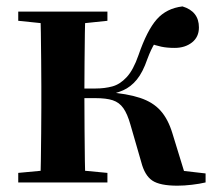

<svg xmlns="http://www.w3.org/2000/svg" viewBox="-20 -572 676 602"><path d="M37.2 0V-29.9L147 -40.2H208.6L316.8 -29.9V0ZM37.2 -506.8V-535.7H316.8V-506.8L208.6 -495.5H147ZM105.9 0Q107.6 -25.5 108.1 -67.4Q108.6 -109.4 109.1 -154.7Q109.6 -200 109.6 -234.8V-301.2Q109.6 -335.7 109.1 -381Q108.6 -426.4 108.1 -468.7Q107.6 -511 105.9 -535.7H247.6Q246.6 -511 246.1 -468.2Q245.6 -425.4 245.1 -377.7Q244.6 -330 244.6 -289.8V-269.3Q244.6 -217.7 245.1 -164.9Q245.6 -112.1 246.1 -68.8Q246.6 -25.5 247.6 0ZM422.8 -64.1 388.9 -181.4Q379.5 -214.7 366.8 -232.8Q354 -250.9 333.6 -257.6Q313.3 -264.3 279.4 -264.3H176.9V-294.5H279.8Q307.9 -294.5 332 -301Q356.1 -307.4 377 -329.9Q398 -352.3 414.3 -399.3Q441 -476.8 471.5 -511.4Q502 -545.9 552.1 -551.9Q603.7 -536.4 603.7 -485.9Q603.7 -456 582 -438.9Q560.2 -421.8 527.7 -421.8Q503.5 -421.8 485.8 -425.6Q468.1 -429.3 448 -436.9L498.8 -479.7Q477.6 -455.6 465.7 -437.1Q453.8 -418.5 442 -386.8Q427.7 -345.1 408.8 -322.2Q389.8 -299.2 365.9 -288.8Q341.9 -278.3 312.2 -273.1L314.4 -283.3Q378.6 -278.6 419.1 -265.1Q459.6 -251.7 483.3 -225.1Q507.1 -198.6 520.6 -153.9L564.3 -11.8L469.7 -46L624.6 -28.2V0Q605.7 4.5 581.6 7.3Q557.5 10.2 536.2 10.2Q481.1 10.2 457.3 -6Q433.5 -22.2 422.8 -64.1Z"/></svg>

Font: Noto Serif HK ExtraLight
Style: Regular
Weight: 200
Designer: Ryoko NISHIZUKA 西塚涼子 (kana & ideographs); Frank Grießhammer (Latin, Greek & Cyrillic); Wenlong ZHANG 张文龙 (bopomofo); San
Foundry: Adobe
Version: Version 2.002-H1;hotconv 1.1.0;makeotfexe 2.6.0